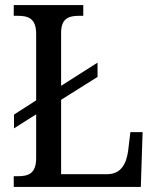

<svg xmlns="http://www.w3.org/2000/svg" viewBox="-20 -734 618 754"><path d="M34 0H533L540 -215H492L483 -140C476 -92 456 -50 401 -50H220V-342L363 -432V-488L220 -397V-605C220 -663 251 -672 293 -672H307V-714H34V-672H48C90 -672 122 -663 122 -601V-340L35 -284V-230L122 -285V-113C122 -51 90 -42 50 -42H34Z"/></svg>

Font: Noto Serif Lao SemiCondensed
Style: Regular
Weight: 400
Width: 4
Designer: Monotype Design Team
Foundry: Monotype Imaging Inc.
Version: Version 2.003